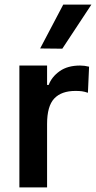

<svg xmlns="http://www.w3.org/2000/svg" viewBox="-20 -812 416 832"><path d="M64 -528H184V-444H191Q204 -479 238.5 -503.5Q273 -528 327 -528Q346 -528 366 -523L361 -410Q346 -415 335 -416.5Q324 -418 307 -418Q246 -418 215 -385Q184 -352 184 -275V0H64ZM154 -602 254 -792H376L250 -601Z"/></svg>

Font: Lopes Sans SemiBold
Style: Regular
Weight: 600
Designer: Gabriel Lam, Diego Maldonado
Foundry: TypeRant, Foresti Design
Version: Version 4.000